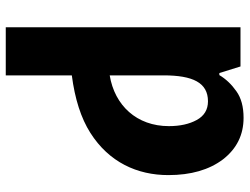

<svg xmlns="http://www.w3.org/2000/svg" viewBox="-116 -480 836 643"><g transform="rotate(90 301.5 -158.0)"><path d="M374 -556.2C337.4 -556.2 307.6 -548.3 285.2 -532.2C262.2 -516.1 244.1 -497.1 231 -475.1H224.1L202.1 -545.9H70.8V240.2H231.9V19C310.5 8.8 375 -11.7 424.3 -43C522.9 -105.5 565.9 -200.2 565.9 -304.2C565.9 -379.9 548.3 -440.9 513.2 -487.3C477.5 -533.2 431.2 -556.2 374 -556.2ZM318.8 -437C346.7 -437 367.7 -424.3 381.3 -399.4C395 -374.5 401.9 -343.3 401.9 -306.2C401.9 -198.2 332.5 -124.5 231.9 -107.9V-288.1C231.9 -386.2 256.3 -437 318.8 -437Z"/></g></svg>

Font: Avrile Sans
Style: Bold
Weight: 700
Designer: Monotype Design Team, Google (font), Stefan Peev (BGR Cyrillic), Cristiano Sobral (main changes)
Foundry: The Avrile Sans Project Authors
Version: Version 3.110